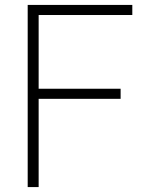

<svg xmlns="http://www.w3.org/2000/svg" viewBox="-20 -760 582 780"><path d="M517.5 -699H137V-399.5H470V-358.5H137V0H92.5V-740H517.5Z"/></svg>

Font: Encode Sans ExtraLight
Style: Regular
Weight: 275
Designer: Multiple Designers
Foundry: Impallari Type
Version: Version 2.000